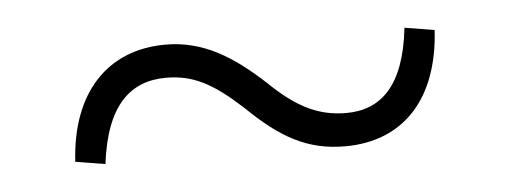

<svg xmlns="http://www.w3.org/2000/svg" viewBox="-27 -491 629 238"><g transform="rotate(-5 287.5 -372.5)"><path d="M305 -387C267 -422 231 -445 184 -445C112 -445 65 -396 60 -310L97 -304C106 -377 137 -404 181 -404C215 -404 239 -391 275 -358C315 -319 348 -300 395 -300C468 -300 513 -349 518 -434L481 -440C473 -368 443 -341 400 -341C365 -341 338 -355 305 -387Z"/></g></svg>

Font: Noto Serif JP Light
Style: Regular
Weight: 300
Designer: Ryoko NISHIZUKA 西塚涼子 (kana & ideographs); Frank Grießhammer (Latin, Greek & Cyrillic); Wenlong ZHANG 张文龙 (bopomofo); San
Foundry: Adobe
Version: Version 2.001;hotconv 1.1.0;makeotfexe 2.6.0